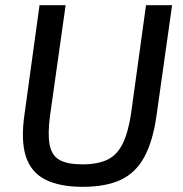

<svg xmlns="http://www.w3.org/2000/svg" viewBox="-20 -710 707 743"><path d="M646 -690 586 -265Q572 -164 538.5 -102.5Q505 -41 447 -14Q389 13 300 13Q211 13 155.5 -15Q100 -43 80 -105Q60 -167 75 -269L133 -690H234L174 -265Q164 -193 172 -150.5Q180 -108 210.5 -91Q241 -74 299 -74Q358 -74 395.5 -92Q433 -110 454.5 -153.5Q476 -197 487 -269L545 -690Z"/></svg>

Font: Exo 2 Medium
Style: Italic
Weight: 500
Italic angle: -8°
Designer: Natanael Gama
Foundry: Natanael Gama
Version: Version 2.010